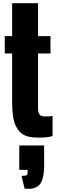

<svg xmlns="http://www.w3.org/2000/svg" viewBox="-20 -867 366 1220"><path d="M57.1 -218.8V-527.3H10.3V-637.2H57.1V-846.7H221.7V-637.2H300.8V-527.3H221.7V-179.2Q221.7 -152.3 231.4 -139.6Q241.2 -127 267.6 -127Q293.9 -127 314 -129.9V-2.4Q281.7 7.3 231.4 7.3Q181.6 7.3 158.2 0.5Q134.8 -5.9 119.1 -17.6Q103.5 -29.3 91.8 -46.9Q70.3 -79.6 63.5 -123Q57.1 -166 57.1 -218.8ZM260.3 57.1 260.7 185.5Q260.7 256.3 239.7 294.4Q218.8 333 157.7 333Q149.9 333 136.2 331.1L116.7 250H127.9Q145.5 250 150.9 245.1Q156.2 240.2 156.2 212.4H102.5V57.1Z"/></svg>

Font: Oswald-Bold
Style: Bold
Weight: 700
Designer: vernon adams
Foundry: vernon adams
Version: Version 2.002; ttfautohint (v0.92.18-e454-dirty) -l 8 -r 50 